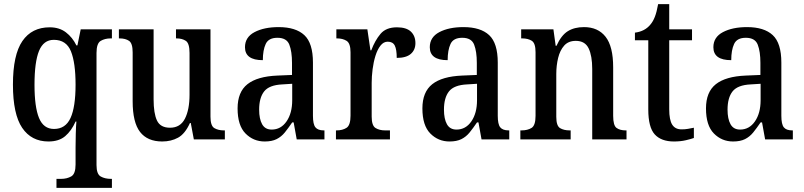

<svg xmlns="http://www.w3.org/2000/svg" viewBox="-20 -679 3914 935"><path d="M255 236V192H278Q306 192 327 180Q348 168 348 122V40Q348 10 349 -28Q350 -66 352 -87H348Q328 -42 297.5 -16Q267 10 216 10Q133 10 88 -56.5Q43 -123 43 -267Q43 -412 89 -479Q135 -546 222 -546Q269 -546 301 -521.5Q333 -497 352 -458H357L373 -536H525V-492H519Q491 -492 470.5 -480Q450 -468 450 -421V125Q450 169 470.5 180.5Q491 192 520 192H525V236ZM243 -51Q299 -51 323.5 -104.5Q348 -158 348 -267Q348 -373 325.5 -429Q303 -485 242 -485Q192 -485 170 -431Q148 -377 148 -266Q148 -158 170 -104.5Q192 -51 243 -51Z M770 10Q698 10 662 -36.5Q626 -83 626 -186V-424Q626 -468 608.5 -480Q591 -492 562 -492H559V-536H728V-195Q728 -127 744.5 -92Q761 -57 808 -57Q858 -57 880.5 -101Q903 -145 903 -218V-421Q903 -468 885 -480Q867 -492 840 -492H837V-536H1005V-111Q1005 -66 1024 -55Q1043 -44 1070 -44H1075V0H924L909 -80H905Q881 -27 847 -8.5Q813 10 770 10Z M1269 10Q1214 10 1175.5 -29Q1137 -68 1137 -151Q1137 -231 1185 -269Q1233 -307 1331 -311L1402 -314V-373Q1402 -428 1389 -461.5Q1376 -495 1331 -495Q1288 -495 1274 -465Q1260 -435 1260 -386Q1173 -386 1173 -449Q1173 -498 1219.5 -522.5Q1266 -547 1337 -547Q1420 -547 1462 -508Q1504 -469 1504 -374V-115Q1504 -74 1516 -59Q1528 -44 1557 -44H1560V0H1425L1410 -83H1403Q1384 -55 1367 -34Q1350 -13 1327 -1.5Q1304 10 1269 10ZM1303 -48Q1348 -48 1375.5 -88Q1403 -128 1403 -191V-271L1355 -268Q1291 -265 1266.5 -234Q1242 -203 1242 -145Q1242 -100 1256.5 -74Q1271 -48 1303 -48Z M1616 0V-44H1619Q1648 -44 1667.5 -56.5Q1687 -69 1687 -116V-424Q1687 -468 1668 -480Q1649 -492 1621 -492H1618V-536H1769L1784 -434H1788Q1806 -482 1833 -514Q1860 -546 1913 -546Q1959 -546 1981 -525Q2003 -504 2003 -469Q2003 -436 1980.5 -416.5Q1958 -397 1912 -397Q1912 -438 1902.5 -457Q1893 -476 1868 -476Q1848 -476 1833 -457Q1818 -438 1808.5 -407.5Q1799 -377 1794.5 -342Q1790 -307 1790 -275V-111Q1790 -67 1809 -55.5Q1828 -44 1855 -44H1879V0Z M2169 10Q2114 10 2075.5 -29Q2037 -68 2037 -151Q2037 -231 2085 -269Q2133 -307 2231 -311L2302 -314V-373Q2302 -428 2289 -461.5Q2276 -495 2231 -495Q2188 -495 2174 -465Q2160 -435 2160 -386Q2073 -386 2073 -449Q2073 -498 2119.5 -522.5Q2166 -547 2237 -547Q2320 -547 2362 -508Q2404 -469 2404 -374V-115Q2404 -74 2416 -59Q2428 -44 2457 -44H2460V0H2325L2310 -83H2303Q2284 -55 2267 -34Q2250 -13 2227 -1.5Q2204 10 2169 10ZM2203 -48Q2248 -48 2275.5 -88Q2303 -128 2303 -191V-271L2255 -268Q2191 -265 2166.5 -234Q2142 -203 2142 -145Q2142 -100 2156.5 -74Q2171 -48 2203 -48Z M2514 0V-44H2520Q2549 -44 2568.5 -56Q2588 -68 2588 -115V-425Q2588 -469 2569.5 -480.5Q2551 -492 2523 -492H2518V-536H2675L2686 -456H2690Q2713 -507 2745 -527Q2777 -547 2824 -547Q2892 -547 2929 -500Q2966 -453 2966 -351V-115Q2966 -68 2982.5 -56Q2999 -44 3027 -44H3031V0H2864V-343Q2864 -407 2846.5 -443.5Q2829 -480 2784 -480Q2748 -480 2727.5 -457Q2707 -434 2698 -397Q2689 -360 2689 -318V-110Q2689 -66 2707.5 -55Q2726 -44 2754 -44H2759V0Z M3262 10Q3200 10 3168.5 -24.5Q3137 -59 3137 -146V-483H3072V-520Q3120 -526 3147 -559Q3160 -574 3169 -597Q3178 -620 3185 -659H3239V-536H3350V-483H3239V-147Q3239 -95 3253.5 -72Q3268 -49 3299 -49Q3316 -49 3330 -51.5Q3344 -54 3359 -57V-7Q3345 -2 3319.5 4Q3294 10 3262 10Z M3550 10Q3495 10 3456.5 -29Q3418 -68 3418 -151Q3418 -231 3466 -269Q3514 -307 3612 -311L3683 -314V-373Q3683 -428 3670 -461.5Q3657 -495 3612 -495Q3569 -495 3555 -465Q3541 -435 3541 -386Q3454 -386 3454 -449Q3454 -498 3500.5 -522.5Q3547 -547 3618 -547Q3701 -547 3743 -508Q3785 -469 3785 -374V-115Q3785 -74 3797 -59Q3809 -44 3838 -44H3841V0H3706L3691 -83H3684Q3665 -55 3648 -34Q3631 -13 3608 -1.5Q3585 10 3550 10ZM3584 -48Q3629 -48 3656.5 -88Q3684 -128 3684 -191V-271L3636 -268Q3572 -265 3547.5 -234Q3523 -203 3523 -145Q3523 -100 3537.5 -74Q3552 -48 3584 -48Z"/></svg>

Font: Noto Serif Tamil Condensed Medium
Style: Italic
Weight: 500
Width: 3
Italic angle: -12°
Designer: Indian Type Foundry, Tom Grace, and the Monotype Design Team
Foundry: Monotype Imaging Inc.
Version: Version 2.003; ttfautohint (v1.8.4.7-5d5b)